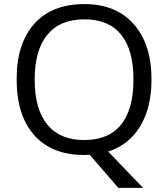

<svg xmlns="http://www.w3.org/2000/svg" viewBox="-20 -745 819 935"><path d="M717.8 -357.9Q717.8 -220.7 662.6 -129.9Q607.4 -39.1 506.8 -6.8L676.8 169.9H556.2L417 8.8L390.1 9.8Q232.4 9.8 146.7 -86.7Q61 -183.1 61 -358.9Q61 -533.2 147 -629.2Q232.9 -725.1 391.1 -725.1Q544.9 -725.1 631.3 -627.4Q717.8 -529.8 717.8 -357.9ZM148.9 -357.9Q148.9 -212.9 210.7 -137.9Q272.5 -63 390.1 -63Q508.8 -63 569.3 -137.7Q629.9 -212.4 629.9 -357.9Q629.9 -502 569.6 -576.4Q509.3 -650.9 391.1 -650.9Q272.5 -650.9 210.7 -575.9Q148.9 -501 148.9 -357.9Z"/></svg>

Font: f0_58959 
Style: Regular
Weight: 400
Foundry: Ascender Corporation
Version: Version 1.10